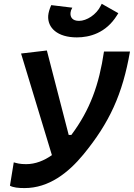

<svg xmlns="http://www.w3.org/2000/svg" viewBox="-20 -958 689 988"><path d="M106.4 9.8C231.9 9.8 332 -69.3 409.2 -163.1C543.5 -326.7 610.8 -473.6 648.9 -692.9H515.1C489.7 -522 443.8 -393.1 347.2 -263.7H333.5L221.2 -698.2L88.4 -682.6L247.1 -159.7C207.5 -131.8 162.6 -113.3 114.3 -113.3C81.5 -113.3 66.9 -118.2 50.8 -122.6L31.2 -2.4C48.3 7.3 75.7 9.8 106.4 9.8ZM375.5 -765.6C440.9 -765.6 524.9 -787.6 581.5 -878.4L588.9 -890.1L503.4 -938.5L498.5 -928.7C476.1 -882.3 425.8 -850.6 386.7 -850.6C352.1 -850.6 340.8 -870.1 342.8 -892.1C343.8 -900.9 345.2 -906.2 352.1 -918.5L243.7 -931.6C233.9 -909.7 229.5 -893.1 228 -877C224.1 -815.4 274.9 -765.6 375.5 -765.6Z"/></svg>

Font: Cascadia Code
Style: Bold Italic
Weight: 700
Italic angle: -10°
Monospace: yes
Designer: Aaron Bell
Foundry: Saja Typeworks
Version: Version 2404.023